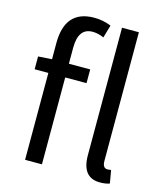

<svg xmlns="http://www.w3.org/2000/svg" viewBox="-120 -898 851 1001"><g transform="rotate(15 305.0 -398.0)"><path d="M107 -630Q107 -809 265 -809Q313 -809 356 -791L336 -722Q305 -736 275 -736Q198 -736 198 -629V-543H313V-469H198V0H107V-469H33V-538L107 -543ZM566 5Q545 13 514 13Q417 13 417 -108V-796H508V-102Q508 -63 534 -63Q544 -63 554 -65Z"/></g></svg>

Font: KaiGen Gothic CN Regular
Style: Regular
Weight: 400
Designer: Ryoko NISHIZUKA  (kana & ideographs); Paul D. Hunt (Latin, Greek & Cyrillic); Wenlong ZHANG  (bopomofo); Sandoll Communi
Foundry: Adobe Systems Incorporated
Version: Version 1.002.20150501